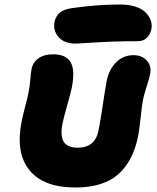

<svg xmlns="http://www.w3.org/2000/svg" viewBox="-20 -874 699 853"><path d="M316.9 -680.2Q265.1 -680.2 240 -709.5Q214.8 -738.8 222.2 -776.9Q227.5 -801.3 245.4 -817.4Q263.2 -833.5 306.2 -838.9Q415.5 -854 513.2 -854Q547.4 -854 574 -846.7Q600.6 -839.4 616.2 -827.6Q631.8 -815.9 641.1 -801Q650.4 -786.1 652.8 -772.2Q655.3 -758.3 652.8 -745.1Q647.5 -720.2 631.6 -705.6Q615.7 -690.9 592.8 -690.9Q490.2 -690.9 405 -685.5Q319.8 -680.2 316.9 -680.2ZM314.9 -41Q172.9 -41 110.6 -118.2Q48.3 -195.3 76.2 -335Q81.1 -359.9 92.3 -402.6Q103.5 -445.3 106 -459Q112.3 -489.7 114.5 -518.8Q116.7 -547.9 120.1 -566.9Q126 -597.2 151.1 -615Q176.3 -632.8 215.8 -632.8Q272.9 -632.8 293.7 -597.7Q314.5 -562.5 298.8 -483.9Q294.4 -461.4 278.3 -405.3Q262.2 -349.1 257.8 -325.2Q246.6 -270.5 263.2 -244.1Q279.8 -217.8 325.2 -217.8Q403.3 -217.8 418 -295.9Q427.2 -342.3 437 -409.4Q446.8 -476.6 454.1 -515.1Q464.4 -565.9 496.1 -597.4Q527.8 -628.9 573.2 -628.9Q610.8 -628.9 632.6 -604.7Q654.3 -580.6 647 -544.9Q643.6 -527.3 631.3 -489Q619.1 -450.7 615.2 -430.2Q610.8 -407.7 605 -353.3Q599.1 -298.8 594.2 -272Q571.8 -158.2 505.1 -99.6Q438.5 -41 314.9 -41Z"/></svg>

Font: Shantell Sans Irregular
Style: Italic
Weight: 800
Italic angle: -11.31°
Designer: Stephen Nixon, Anya Danilova, Shantell Martin
Foundry: Arrow Type
Version: Version 1.006;[9816181b4]